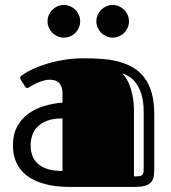

<svg xmlns="http://www.w3.org/2000/svg" viewBox="-20 -733 670 753"><path d="M249 0Q222.7 0 196 -3.4Q169.4 -6.8 145.3 -14.4Q121.1 -22 100.1 -34.2Q79.1 -46.4 63.7 -64.5Q48.3 -82.5 39.6 -106.9Q30.8 -131.3 30.8 -163.1Q30.8 -205.6 46.9 -235.8Q63 -266.1 90.1 -286.1Q117.2 -306.2 152.3 -316.9Q187.5 -327.6 225.1 -330.6V-364.3Q225.1 -383.3 220.2 -394.5Q215.3 -405.8 207.8 -411.4Q200.2 -417 191.2 -418.7Q182.1 -420.4 173.8 -420.4Q164.1 -420.4 153.1 -417.5Q142.1 -414.6 131.8 -410.4Q121.6 -406.2 112.3 -401.4Q103 -396.5 96.7 -392.6Q93.8 -390.6 91.3 -389.2Q88.9 -387.7 86.4 -387.7Q82 -387.7 78.1 -394L61.5 -420.4Q59.1 -423.8 59.1 -427.7Q59.1 -431.6 62.3 -434.6Q65.4 -437.5 68.4 -439.5Q84.5 -450.7 109.4 -462.4Q134.3 -474.1 165.3 -483.4Q196.3 -492.7 232.4 -498.5Q268.6 -504.4 307.1 -504.4Q343.8 -504.4 378.7 -502Q413.6 -499.5 444.6 -491.5Q475.6 -483.4 501.2 -468.5Q526.9 -453.6 545.7 -429.2Q564.5 -404.8 574.7 -369.1Q585 -333.5 585 -283.7V-65.9Q585 -49.8 582 -37.4Q579.1 -24.9 570.8 -16.6Q562.5 -8.3 547.9 -4.2Q533.2 0 509.8 0ZM225.1 -268.6Q189.9 -268.6 166 -259.8Q142.1 -251 127.4 -236.3Q112.8 -221.7 106.4 -202.4Q100.1 -183.1 100.1 -162.6Q100.1 -142.1 106.4 -123.8Q112.8 -105.5 127.4 -91.8Q142.1 -78.1 166 -70.3Q189.9 -62.5 225.1 -62.5ZM505.4 -41Q517.1 -41 524.4 -41.7Q531.7 -42.5 536.1 -45.7Q540.5 -48.8 542 -54.9Q543.5 -61 543.5 -72.3V-294.4Q543.5 -334 535.2 -361.1Q526.9 -388.2 514.4 -405.5Q502 -422.9 487.3 -431.9Q472.7 -440.9 460 -445.3Q465.8 -439 473.9 -427.2Q481.9 -415.5 488.8 -397.5Q495.6 -379.4 500.5 -354.2Q505.4 -329.1 505.4 -296.4ZM166.5 -649.4Q166.5 -662.6 171.6 -674.3Q176.8 -686 185.3 -694.6Q193.8 -703.1 205.6 -708.3Q217.3 -713.4 230.5 -713.4Q243.7 -713.4 255.4 -708.3Q267.1 -703.1 275.6 -694.6Q284.2 -686 289.3 -674.3Q294.4 -662.6 294.4 -649.4Q294.4 -636.2 289.3 -624.5Q284.2 -612.8 275.6 -604.2Q267.1 -595.7 255.4 -590.6Q243.7 -585.4 230.5 -585.4Q217.3 -585.4 205.6 -590.6Q193.8 -595.7 185.3 -604.2Q176.8 -612.8 171.6 -624.5Q166.5 -636.2 166.5 -649.4ZM357.9 -649.4Q357.9 -662.6 363 -674.3Q368.2 -686 376.7 -694.6Q385.3 -703.1 397 -708.3Q408.7 -713.4 421.9 -713.4Q435.1 -713.4 446.8 -708.3Q458.5 -703.1 467 -694.6Q475.6 -686 480.7 -674.3Q485.8 -662.6 485.8 -649.4Q485.8 -636.2 480.7 -624.5Q475.6 -612.8 467 -604.2Q458.5 -595.7 446.8 -590.6Q435.1 -585.4 421.9 -585.4Q408.7 -585.4 397 -590.6Q385.3 -595.7 376.7 -604.2Q368.2 -612.8 363 -624.5Q357.9 -636.2 357.9 -649.4Z"/></svg>

Font: Fascinate Inline
Style: Regular
Weight: 900
Designer: Astigmatic (AOETI)
Foundry: Astigmatic (AOETI)
Version: Version 1.000